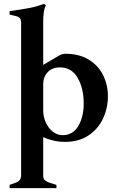

<svg xmlns="http://www.w3.org/2000/svg" viewBox="-20 -730 607 1000"><path d="M30 233 63 221Q78 215 84 206Q90 197 90 181V-608Q90 -628 83.5 -635.5Q77 -643 63 -646L30 -654V-672Q94 -681 131.5 -688Q169 -695 209 -710L219 -702Q205 -679 205 -617V-393H207L283 -438Q303 -450 321 -450Q392 -450 442 -419.5Q492 -389 517 -338.5Q542 -288 542 -229Q542 -168 517 -113.5Q492 -59 441.5 -25Q391 9 319 9Q287 9 257 2Q227 -5 205 -16V188Q205 199 212.5 207Q220 215 236 221L274 233V250H30ZM416 -191Q416 -270 384.5 -324.5Q353 -379 292 -379Q252 -379 228.5 -354Q205 -329 205 -292V-155Q205 -121 219 -91Q233 -61 256 -43.5Q279 -26 306 -26Q360 -26 388 -74Q416 -122 416 -191Z"/></svg>

Font: Ibarra Real Nova
Style: Bold
Weight: 700
Designer: Jose Maria Ribagorda & Octavio Pardo
Foundry: Jose Maria Ribagorda
Version: Version 1.014